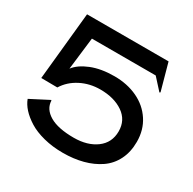

<svg xmlns="http://www.w3.org/2000/svg" viewBox="-156 -861 1037 1032"><g transform="rotate(30 362.0 -345.0)"><path d="M673.8 -240.2Q673.8 -176.8 649.4 -128.2Q625 -79.6 581.3 -49.8Q537.6 -20 481.2 -5.1Q424.8 9.8 357.9 9.8Q293.5 9.8 238.3 -4.4Q183.1 -18.6 145.8 -42Q108.4 -65.4 84.2 -92Q60.1 -118.7 49.8 -147L162.1 -205.1L165 -203.1Q166.5 -151.4 218.5 -120.6Q270.5 -89.8 368.2 -89.8Q453.1 -89.8 507.1 -129.9Q561 -169.9 561 -240.2Q561 -309.6 505.4 -347.9Q449.7 -386.2 363.8 -386.2Q298.3 -386.2 243.2 -357.9Q188 -329.6 157.2 -279.8L57.1 -280.8L99.1 -700.2H605L650.9 -534.2L646 -530.8L583 -600.1H187L163.1 -399.9Q191.4 -437.5 251.7 -461.7Q312 -485.8 394 -485.8Q473.6 -485.8 537.1 -455.8Q600.6 -425.8 637.2 -369.6Q673.8 -313.5 673.8 -240.2Z"/></g></svg>

Font: Tiffany Gothic CC
Style: Regular
Weight: 400
Designer: indestructible type*
Foundry: Cowboy Collective
Version: Version 1.000